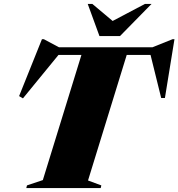

<svg xmlns="http://www.w3.org/2000/svg" viewBox="-20 -955 906 975"><path d="M494.5 -13.5 491.5 0H113.5L117 -13.5L197.5 -40.5L393.5 -676H277L96.5 -455.5L77 -467L193 -756H202.5L279.5 -715H754.5L856.5 -756H866L817.5 -457.5H798.5L744.5 -676H623.5L427 -38.5ZM749.5 -935 589.5 -772H485L425.5 -935H449L552 -848.5L716 -935Z"/></svg>

Font: Newsreader Display ExtraBold
Style: Italic
Weight: 800
Italic angle: -17°
Designer: Hugues Gentile
Foundry: Production Type
Version: Version 1.001